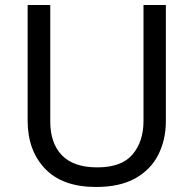

<svg xmlns="http://www.w3.org/2000/svg" viewBox="-20 -734 771 764"><path d="M640 -252Q640 -178 610 -118.5Q580 -59 518.5 -24.5Q457 10 362 10Q229 10 159.5 -62.5Q90 -135 90 -254V-714H180V-251Q180 -164 226.5 -116Q273 -68 367 -68Q464 -68 507.5 -119.5Q551 -171 551 -252V-714H640Z"/></svg>

Font: Noto Sans Mandaic
Style: Regular
Weight: 400
Designer: Monotype Design Team
Foundry: Monotype Imaging Inc.
Version: Version 2.002; ttfautohint (v1.8.4.7-5d5b)